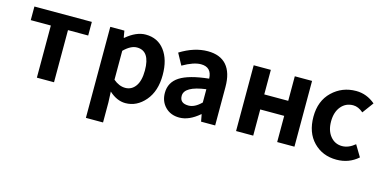

<svg xmlns="http://www.w3.org/2000/svg" viewBox="-76 -969 3119 1579"><g transform="rotate(15 1483.5 -179.5)"><path d="M231 0V-444H60V-560H549V-444H377V0Z M706 215V-560H826L836 -502H840Q925 -574 1005 -574Q1108 -574 1166.5 -496.5Q1225 -419 1225 -289Q1225 -151 1154.5 -68.5Q1084 14 987 14Q915 14 848 -47L852 45V215ZM954 -107Q1008 -107 1041 -153Q1074 -199 1074 -287Q1074 -453 963 -453Q910 -453 852 -395V-149Q901 -107 954 -107Z M1446 14Q1372 14 1326 -33Q1280 -80 1280 -152Q1280 -242 1356.5 -291.5Q1433 -341 1602 -359Q1598 -456 1507 -456Q1445 -456 1353 -403L1300 -500Q1419 -574 1534 -574Q1640 -574 1694.5 -511.5Q1749 -449 1749 -327V0H1629L1618 -60H1615Q1529 14 1446 14ZM1494 -101Q1547 -101 1602 -156V-269Q1420 -245 1420 -164Q1420 -101 1494 -101Z M1927 0V-560H2073V-351H2277V-560H2424V0H2277V-223H2073V0Z M2784 14Q2665 14 2588 -65Q2511 -144 2511 -279Q2511 -414 2594.5 -494Q2678 -574 2797 -574Q2887 -574 2960 -512L2890 -417Q2847 -454 2804 -454Q2740 -454 2700.5 -406Q2661 -358 2661 -279Q2661 -201 2700 -153.5Q2739 -106 2800 -106Q2855 -106 2909 -151L2967 -54Q2890 14 2784 14Z"/></g></svg>

Font: NotoSansHansBold
Style: Bold
Weight: 700
Designer: Ryoko NISHIZUKA  (kana & ideographs); Paul D. Hunt (Latin, Greek & Cyrillic); Wenlong ZHANG  (bopomofo); Sandoll Communi
Foundry: Adobe Systems Incorporated
Version: Version 1.00;December 8, 2021;FontCreator 13.0.0.2675 64-bit